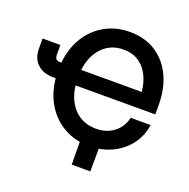

<svg xmlns="http://www.w3.org/2000/svg" viewBox="-153 -886 1171 1189"><g transform="rotate(20 432.5 -291.0)"><path d="M505.9 11.7Q415.5 11.7 342.8 -28.1Q270 -67.9 224.4 -140.9Q178.7 -213.9 168.5 -312.5H154.8Q85.9 -312.5 47.1 -349.1Q8.3 -385.7 8.3 -450.7V-516.1H125.5V-457.5Q125.5 -431.6 133.8 -423.3Q142.1 -415 167.5 -415H168.5Q178.2 -512.2 223.1 -585.2Q268.1 -658.2 340.6 -698.7Q413.1 -739.3 504.9 -739.3Q604 -739.3 675.8 -692.6Q747.6 -646 786.1 -564Q824.7 -481.9 824.7 -375.5V-313H299.3Q311.5 -216.3 366.9 -160.2Q422.4 -104 508.8 -104Q579.1 -104 627.2 -141.8Q675.3 -179.7 689 -241.2H820.3Q809.6 -166 765.9 -109.1Q722.2 -52.2 654.8 -20.3Q587.4 11.7 505.9 11.7ZM299.3 -415H698.2Q692.9 -474.6 669.2 -521.7Q645.5 -568.8 604 -596.2Q562.5 -623.5 504.4 -623.5Q420.4 -623.5 365.7 -566.9Q311 -510.3 299.3 -415ZM444.8 156.2 443.4 -31.2H568.4L567.4 156.2Z"/></g></svg>

Font: Inter Display SemiBold
Style: Regular
Weight: 600
Designer: Rasmus Andersson
Foundry: rsms
Version: Version 4.001;git-9221beed3